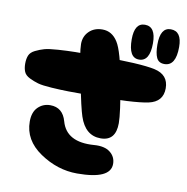

<svg xmlns="http://www.w3.org/2000/svg" viewBox="-84 -842 897 923"><g transform="rotate(10 365.0 -380.5)"><path d="M353 -381Q563 -381 632 -396Q701 -411 701 -477Q701 -543 632 -558.5Q563 -574 353 -574Q280 -574 243 -573.5Q206 -573 160 -570Q114 -567 93 -561Q72 -555 50.5 -544.5Q29 -534 22 -517.5Q15 -501 15 -477Q15 -454 22 -437.5Q29 -421 50.5 -410.5Q72 -400 93 -394Q114 -388 160 -385Q206 -382 243 -381.5Q280 -381 353 -381ZM352 0Q515 0 515 -75Q515 -110 487.5 -131.5Q460 -153 409 -149Q275 -139 248 -236Q230 -301 169 -301Q134 -301 109.5 -277Q85 -253 85 -207Q85 -116 170.5 -58Q256 0 352 0ZM434 -186Q508 -186 508 -273Q508 -322 481.5 -469Q455 -616 428 -658Q400 -703 353 -703Q313 -703 288 -678.5Q263 -654 263 -617Q263 -576 290.5 -442.5Q318 -309 330 -274Q359 -186 434 -186ZM674 -591Q730 -591 730 -684Q730 -761 676 -761Q625 -761 625 -678Q625 -636 635.5 -613.5Q646 -591 674 -591ZM550 -591Q603 -591 603 -680Q603 -761 550 -761Q499 -761 499 -681Q499 -591 550 -591Z"/></g></svg>

Font: Cherry Bomb
Style: Regular
Weight: 400
Designer: satsuyako
Foundry: satsuyako
Version: Version 4.0